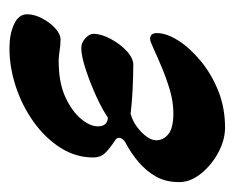

<svg xmlns="http://www.w3.org/2000/svg" viewBox="-64 -408 487 398"><g transform="rotate(-90 179.0 -209.5)"><path d="M113 14Q87.4 14 61.3 0Q35.2 -14 17.6 -35.9Q0 -57.7 0 -81.1Q0 -108.6 11.3 -128.8Q22.6 -149 41.4 -165.1Q60.1 -181.1 82.5 -192.8Q89.7 -196.9 91.5 -203.5Q93.2 -210 86.4 -214Q72.6 -222.9 61.8 -233Q51.1 -243.2 51.1 -259.2Q51.1 -295.6 71.1 -327Q91.2 -358.5 124.3 -382.4Q157.4 -406.3 197.7 -419.6Q238 -432.9 277.6 -432.9Q306.9 -432.9 327.4 -423.3Q347.9 -413.8 347.9 -396.4Q347.9 -381.6 339.7 -365.7Q331.4 -349.7 319.3 -338.4Q307.2 -327 295.1 -327Q284.3 -327 269.4 -329.3Q254.4 -331.5 243.8 -330.7Q203.3 -329.9 174.7 -316.3Q146.1 -302.8 130.8 -284.2Q115.6 -265.7 115.6 -249.8Q115.6 -238.8 120.7 -233.9Q125.8 -229 134.2 -229Q148 -239 175.3 -251.8Q202.7 -264.5 231.7 -274.2Q260.8 -284 278.1 -284Q289 -284 298.2 -275.5Q307.4 -267 307.4 -259Q307.4 -243 297 -223.3Q286.5 -203.6 271.8 -189.9Q257 -176.2 243.3 -176.2Q218.7 -176.2 189.9 -177.7Q161.2 -179.3 141.5 -181.7Q126.9 -177.8 114.3 -168.4Q101.8 -159 94.2 -148.5Q86.7 -137.9 86.7 -128.8Q86.7 -114 99.4 -103.5Q112.1 -93.1 142.8 -93.1Q165.9 -93.1 190.9 -100.4Q215.8 -107.8 238.3 -117.3Q260.8 -126.7 276.5 -134.1Q292.1 -141.4 296.6 -141.4Q308.9 -141.4 308.9 -127.4Q308.9 -107.4 293.8 -83.5Q278.8 -59.6 251.9 -37.1Q225 -14.6 189.8 -0.3Q154.5 14 113 14Z"/></g></svg>

Font: EB Garamond
Style: Italic
Weight: 400
Italic angle: -17.2°
Designer: Georg Duffner and Octavio Pardo
Foundry: Georg Duffner
Version: Version 1.001